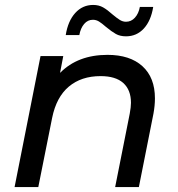

<svg xmlns="http://www.w3.org/2000/svg" viewBox="-20 -757 721 777"><path d="M607 -359Q607 -330 601 -297L542 0H446L505 -297Q510 -324 510 -341Q510 -393 479 -421Q448 -449 387 -449Q309 -449 258.5 -406.5Q208 -364 191 -280L135 0H39L144 -530H236L223 -462Q295 -535 415 -535Q506 -535 556.5 -489Q607 -443 607 -359ZM409 -648Q392 -663 380.5 -670Q369 -677 356 -677Q335 -677 320.5 -660Q306 -643 301 -615H246Q255 -672 284.5 -704.5Q314 -737 357 -737Q380 -737 397.5 -727Q415 -717 436 -698Q454 -683 465.5 -676Q477 -669 490 -669Q511 -669 526 -685.5Q541 -702 546 -729H600Q591 -673 562 -641.5Q533 -610 490 -610Q466 -610 449 -619.5Q432 -629 409 -648Z"/></svg>

Font: Montserrat Alternates Medium
Style: Italic
Weight: 500
Italic angle: -11.3°
Designer: Julieta Ulanovsky
Foundry: Julieta Ulanovsky
Version: Version 7.200